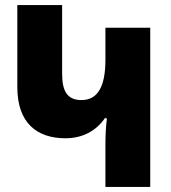

<svg xmlns="http://www.w3.org/2000/svg" viewBox="-20 -734 671 754"><path d="M570 0V-625H394V-499C394 -398 366 -341 300 -341C243 -341 224 -378 224 -444V-714H48V-392C48 -250 126 -191 237 -191C303 -191 358 -219 394 -273V-269H400C396 -243 394 -202 394 -167V0Z"/></svg>

Font: Noto Sans Armenian Condensed Black
Style: Regular
Weight: 900
Width: 3
Designer: Monotype Design Team
Foundry: Monotype Imaging Inc.
Version: Version 2.008